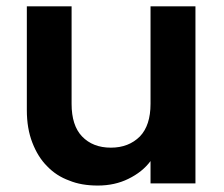

<svg xmlns="http://www.w3.org/2000/svg" viewBox="-20 -574 701 601"><path d="M451.2 -69.8Q425.8 -35.6 381.8 -14.2Q339.4 6.8 286.1 6.8Q234.4 6.8 196.8 -8.8Q156.2 -23.4 127 -54.2Q98.6 -82.5 81.1 -127.9Q64 -171.9 64 -229V-554.2H204.1V-249Q204.1 -181.2 236.8 -147Q270.5 -111.8 327.1 -111.8Q382.8 -111.8 418 -147Q451.2 -181.6 451.2 -249V-554.2H591.8V0H451.2Z"/></svg>

Font: PoppinsZ SemiBold
Style: Regular
Weight: 600
Designer: Ninad Kale (Devanagari), Jonny Pinhorn (Latin)
Foundry: Indian Type Foundry
Version: Version 3.002;FEAKit 1.0